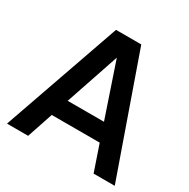

<svg xmlns="http://www.w3.org/2000/svg" viewBox="-166 -899 1040 1054"><g transform="rotate(30 354.0 -372.5)"><path d="M13 0 274 -745H434L696 0H562L506 -164H202L147 0ZM239 -275H469L354 -615Z"/></g></svg>

Font: Plus Jakarta Display Medium
Style: Regular
Weight: 500
Designer: Gumpita Rahayu
Foundry: Tokotype Studio
Version: Version 1.000